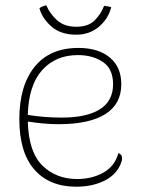

<svg xmlns="http://www.w3.org/2000/svg" viewBox="-20 -693 537 725"><path d="M441 -95Q441 -87 435 -72Q417 -31 372 -9.5Q327 12 268 12Q166 12 109.5 -53Q53 -118 53 -243Q53 -369 110.5 -440.5Q168 -512 276 -512Q351 -512 394.5 -476Q438 -440 438 -375Q438 -300 377.5 -262Q317 -224 201 -224Q149 -224 85 -234Q88 -119 140 -68Q192 -17 271 -17Q328 -17 371 -41.5Q414 -66 427 -115Q441 -110 441 -95ZM85 -259Q148 -249 213 -249Q308 -249 357.5 -280.5Q407 -312 407 -375Q407 -433 368.5 -459Q330 -485 274 -485Q190 -485 139 -428Q88 -371 85 -259ZM373 -671Q391 -669 400 -666Q389 -622 353.5 -592Q318 -562 268 -562Q208 -562 173 -594Q138 -626 129 -662Q140 -670 155 -673Q167 -643 194.5 -617.5Q222 -592 268 -592Q314 -592 338 -616.5Q362 -641 373 -671Z"/></svg>

Font: Arima Madurai Thin
Style: Regular
Weight: 250
Designer: Joana Correia and Natanael Gama
Foundry: NDISCOVER
Version: Version 1.020; ttfautohint (v1.5) -l 7 -r 28 -G 50 -x 13 -D 